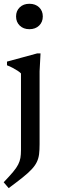

<svg xmlns="http://www.w3.org/2000/svg" viewBox="-20 -736 302 1016"><path d="M135.5 -581.5Q104 -581.5 84.5 -600.5Q65 -619.5 65 -649Q65 -678.5 84.5 -697.2Q104 -716 135.5 -716Q167.5 -716 187 -697.2Q206.5 -678.5 206.5 -649Q206.5 -619.5 187 -600.5Q167.5 -581.5 135.5 -581.5ZM91 -347.5Q85 -354 73 -361.8Q61 -369.5 46.5 -377.2Q32 -385 17 -390.5V-410L177 -453.5H194.5L189.5 -359V27Q189.5 57.5 186.8 79.8Q184 102 175 121Q166 140 148.2 159.2Q130.5 178.5 100.5 202.5Q70.5 226.5 26 259.5L-0.5 228.5Q30.5 196 49 174Q67.5 152 76.2 134.5Q85 117 88 99.5Q91 82 91 59Z"/></svg>

Font: Newsreader 16pt 16pt Medium
Style: Regular
Weight: 500
Version: Version 1.003